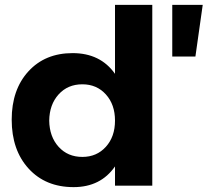

<svg xmlns="http://www.w3.org/2000/svg" viewBox="-20 -762 852 788"><path d="M452 -459V-742H605V0H452V-79Q393 6 282 6Q167 6 97.5 -70Q28 -146 28 -271Q28 -394 96.5 -469Q165 -544 278 -544Q392 -544 452 -459ZM687 -742H812L782 -530H687ZM318 -118Q377 -118 414.5 -159.5Q452 -201 452 -267Q452 -333 414.5 -374.5Q377 -416 318 -416Q258 -416 220.5 -374.5Q183 -333 182 -267Q183 -201 220.5 -159.5Q258 -118 318 -118Z"/></svg>

Font: Montserrat-Arabic SemiBold
Style: Regular
Weight: 600
Designer: Mohamed Gaber
Foundry: Kief Type Foundry
Version: Version 5.008;PS 005.008;hotconv 1.0.88;makeotf.lib2.5.64775